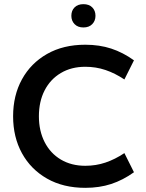

<svg xmlns="http://www.w3.org/2000/svg" viewBox="-20 -893 700 923"><path d="M390 10Q284 10 206 -34.5Q128 -79 85.5 -156.5Q43 -234 43 -334Q43 -434 85.5 -511.5Q128 -589 206 -633.5Q284 -678 390 -678Q458 -678 514.5 -659.5Q571 -641 624 -603L578 -511Q533 -541 487 -556.5Q441 -572 390 -572Q323 -572 272.5 -542Q222 -512 194.5 -458.5Q167 -405 167 -334Q167 -264 194.5 -210Q222 -156 272.5 -126Q323 -96 390 -96Q441 -96 487 -111.5Q533 -127 578 -157L624 -65Q571 -27 514.5 -8.5Q458 10 390 10ZM381 -761Q354 -761 338.5 -777Q323 -793 323 -817Q323 -842 338.5 -857.5Q354 -873 381 -873Q408 -873 423.5 -857.5Q439 -842 439 -817Q439 -793 423.5 -777Q408 -761 381 -761Z"/></svg>

Font: Gantari SemiBold
Style: Regular
Weight: 600
Designer: Anugrah Pasau
Foundry: Lafontype
Version: Version 1.000; ttfautohint (v1.8.3)